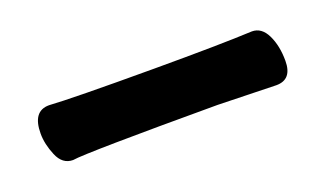

<svg xmlns="http://www.w3.org/2000/svg" viewBox="-28 -371 406 241"><g transform="rotate(-20 175.0 -250.5)"><path d="M43 -213Q29 -213 22.5 -228.5Q16 -244 16 -258Q16 -288 38 -288Q68 -286 178 -286Q267 -286 309 -288Q322 -288 329 -273.5Q336 -259 336 -239Q336 -214 315 -214L237 -216Q61 -216 43 -213Z"/></g></svg>

Font: ToneOZ-Pinyin-WenKai-Medium
Style: Medium
Weight: 700
Designer: Fontworks Inc.
Foundry: ToneOZ
Version: Version 0.240331